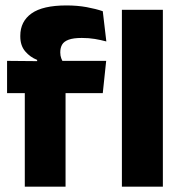

<svg xmlns="http://www.w3.org/2000/svg" viewBox="-20 -697 680 717"><path d="M228.2 -676.7Q268.6 -676.7 303.3 -670.4Q338.1 -664 363.8 -655.1L377.1 -542.2Q356.8 -547.7 334.4 -551.5Q312.1 -555.3 285.6 -555.3Q253.9 -555.3 236.3 -548.7Q218.7 -542.2 211.9 -530.3Q205.1 -518.4 205.1 -502.1V-500.8Q205.1 -489 208.7 -479.4Q212.4 -469.8 217.5 -461.4L118.7 -458V-473.3Q92.6 -483.5 74.2 -505.1Q55.8 -526.7 55.8 -560.8V-563.3Q55.8 -616.9 97.7 -646.8Q139.7 -676.7 228.2 -676.7ZM72.6 0V-426.6H224.8V0ZM6.4 -349.2V-469.7L138.3 -468.5L196.4 -469.7H376.5L363.8 -349.2ZM435.2 0V-660.3H588.2V0Z"/></svg>

Font: Anek Gujarati Medium
Style: Regular
Weight: 500
Designer: Mrunmayee Ghaisas (Gujarati), Yesha Goshar (Latin)
Foundry: Ek Type
Version: Version 1.003